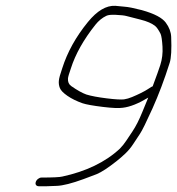

<svg xmlns="http://www.w3.org/2000/svg" viewBox="-20 -653 612 663"><path d="M507.2 -354.9 502.6 -352.9 490.1 -344.9C476.6 -336.3 458.6 -327.3 436 -317.9C426.4 -313.9 417.2 -311.2 408.5 -309.9C398.3 -308.6 378 -309.7 348.3 -313.4C318.7 -317.1 294.6 -321.5 278 -326.7C263.6 -331.9 246.2 -341.6 226.1 -355.7C217.7 -361.5 213.9 -370.3 214.7 -381.9C215.1 -387.2 218.4 -398.9 224.8 -416.9C240.4 -466 268.6 -516.2 309.4 -567.5C320.4 -581.3 333 -591.6 347.3 -598.4C353.6 -601.4 363.9 -602.5 379.5 -601.8C397.5 -601 410.2 -599.6 417.7 -597.4C423.4 -595.7 438.8 -591.8 463.8 -585.6C488.9 -579.4 504.7 -572 515.7 -563.3C521.3 -558.9 527.6 -549.7 534.6 -535.9C537.6 -528.6 539.8 -513.9 541.1 -492C542.5 -470 540 -448.8 533.5 -428.4C529.4 -415.4 520.6 -390.9 507.2 -354.9ZM491.9 -315.9C489.5 -310.6 482.8 -294.2 471.7 -266.8C460.6 -239.3 449.2 -216.9 437.5 -199.4C430.5 -189.1 423.5 -178.6 416.5 -167.9C409.4 -157.2 402 -147.9 394.1 -139.9C344 -92.9 275.8 -60.7 195.3 -43.4C186.5 -41.1 162.5 -39.9 123.4 -39.9C119.4 -39.9 115.4 -38.4 111.5 -35.4C107.5 -32.4 104.8 -28.7 103.5 -24.4C102.1 -20.1 102.5 -16.6 104.6 -13.9C106.8 -11.2 109.9 -9.9 113.9 -9.9H141.9C147.2 -9.9 158.9 -10.3 176.9 -11.2C197.1 -12 228.3 -19.8 268.1 -34.4C279.9 -38.7 295.1 -44.5 313.7 -51.6C331.1 -58.8 353.1 -73.5 381.7 -95.9C392.8 -104.6 403.3 -113.7 413.4 -123.4C423.5 -133.1 432.4 -143.9 440.2 -155.9C448 -167.9 455.7 -179.6 463.3 -190.9C470.9 -202.2 485.3 -231.5 506.6 -278.6C527.8 -325.8 547.7 -378.4 566 -436.3C571.2 -452.5 572.9 -482.3 571.1 -525.5C570.4 -542.6 564.2 -559.1 552.4 -574.9C540.5 -590.9 515 -605.4 469.1 -618.2C442.5 -625.1 422.7 -629 409.8 -629.9C400 -630.6 389.1 -631.6 378.2 -632.9C346.9 -634.6 315.3 -615.9 283.5 -576.9C242.1 -526.2 212.5 -472.9 194.8 -416.9C187.8 -396.9 183.9 -382.6 183.2 -373.9C182.4 -365.2 183.6 -356.9 186.8 -348.9C189.9 -340.9 198.6 -332 212.8 -322.1C227 -312.3 244.4 -303.7 265.1 -296.4C278 -292.1 302.1 -287.9 334.6 -283.9C367.1 -279.9 390.7 -278.9 403.8 -280.9C428.7 -283.7 458 -295.4 491.9 -315.9Z"/></svg>

Font: Proton
Style: ExBdExtSuIt
Weight: 500
Version: Version 1.017